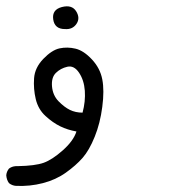

<svg xmlns="http://www.w3.org/2000/svg" viewBox="-26 -278 546 617"><path d="M25.4 319.3Q12.7 318.4 2.9 310.5Q-4.9 299.8 -5.9 285.2Q-4.9 273.4 2.9 263.7Q14.6 254.9 31.2 255.9Q86.9 254.9 114.3 245.1Q141.6 235.4 175.8 205.1Q210 174.8 219.7 144.5Q191.4 139.6 167.5 127.9Q143.6 116.2 120.1 94.7Q96.7 73.2 88.9 40.5Q81.1 7.8 83.5 -26.4Q85.9 -60.5 113.3 -88.9Q140.6 -117.2 165.5 -122.6Q190.4 -127.9 216.8 -121.6Q243.2 -115.2 269.5 -86.9Q295.9 -58.6 302.7 -22.9Q309.6 12.7 302.7 65.4Q295.9 118.2 278.3 161.6Q260.7 205.1 239.3 229.5Q217.8 253.9 185.5 276.9Q153.3 299.8 111.8 310.5Q70.3 321.3 25.4 319.3ZM239.3 84Q249 47.9 246.6 13.7Q244.1 -20.5 228 -44.4Q211.9 -68.4 190.4 -63.5Q168.9 -58.6 153.8 -43.9Q138.7 -29.3 141.1 -0.5Q143.6 28.3 162.1 47.4Q180.7 66.4 198.7 75.2Q216.8 84 239.3 84ZM182.6 -184.6Q149.4 -184.6 145 -215.8Q140.6 -247.1 172.9 -255.4Q205.1 -263.7 218.8 -241.7Q232.4 -219.7 219.7 -201.2Q207 -182.6 182.6 -184.6Z"/></svg>

Font: JasonHandwriting2
Style: Regular
Weight: 400
Version: Version 1.05.10